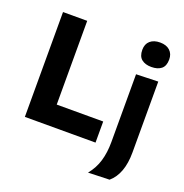

<svg xmlns="http://www.w3.org/2000/svg" viewBox="-160 -886 1179 1227"><g transform="rotate(20 429.0 -272.5)"><path d="M70.5 0V-713H235V-143.5H551V0ZM571.5 196.5Q611 148.5 628 91Q645 33.5 645 -37.5V-499L794.5 -503.5V-21.5Q794.5 125.5 716.5 192ZM720 -576Q678.5 -576 653.8 -595.8Q629 -615.5 629 -660Q629 -699.5 653.8 -721Q678.5 -742.5 721 -742.5Q763.5 -742.5 787.8 -720.2Q812 -698 812 -660Q812 -615.5 787.5 -595.8Q763 -576 720 -576Z"/></g></svg>

Font: Heraclito
Style: Bold
Weight: 700
Designer: Kostas Bartsokas (font) & Cristiano Sobral (main changes)
Foundry: Kostas Bartsokas (font) & Cristiano Sobral (main changes)
Version: Version 1.00;July 8, 2020;FontCreator 13.0.0.2655 64-bit